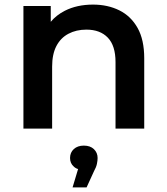

<svg xmlns="http://www.w3.org/2000/svg" viewBox="-20 -560 725 836"><path d="M82 0V-534H201V-465Q225 -494 262 -513Q315 -540 385 -540Q449 -540 499.5 -515Q550 -490 579 -438.5Q608 -387 608 -306V0H483V-290Q483 -361 449.5 -396Q416 -431 356 -431Q312 -431 278 -413Q244 -395 225.5 -359.5Q207 -324 207 -270V0ZM296 256 320 176Q309 173 301 165Q285 151 285 128Q285 104 301.5 89Q318 74 345 74Q373 74 389 89.5Q405 105 405 128Q405 139 402 153.5Q399 168 389 186L357 256Z"/></svg>

Font: Montserrat Thin SemiBold
Style: Regular
Weight: 600
Version: Version 9.000